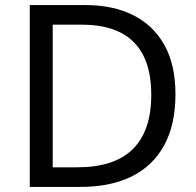

<svg xmlns="http://www.w3.org/2000/svg" viewBox="-20 -785 770 754"><path d="M669 -415Q669 -295 624.5 -214Q580 -133 497 -92Q414 -51 296 -51H97V-765H317Q425 -765 504 -725Q583 -685 626 -607.5Q669 -530 669 -415ZM574 -412Q574 -507 542.5 -568Q511 -629 450.5 -658.5Q390 -688 304 -688H187V-128H284Q429 -128 501.5 -199.5Q574 -271 574 -412Z"/></svg>

Font: Noto Sans Tamil UI
Style: Regular
Weight: 400
Designer: Jelle Bosma - Monotype Design Team
Foundry: Monotype Imaging Inc.
Version: Version 2.004